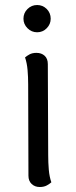

<svg xmlns="http://www.w3.org/2000/svg" viewBox="-20 -731 300 762"><path d="M127.4 -602.9Q105.2 -602.9 89.1 -619Q73.1 -635 73.1 -656.8Q73.1 -679.5 89.1 -695.3Q105.2 -711.1 127.4 -711.1Q149.7 -711.1 165.5 -695.3Q181.2 -679.5 181.2 -656.8Q181.2 -635 165.5 -619Q149.7 -602.9 127.4 -602.9ZM171.3 -114.2Q171.3 -85.2 173.7 -57.1Q176.2 -29.1 183.8 -7.4Q178 -2.1 166.4 4.6Q154.8 11.2 137.6 11.2Q118.5 11.2 105.7 -0.8Q92.9 -12.8 92.9 -33.4L91.8 -395.8Q91.8 -425.3 89.4 -453.1Q87 -480.9 79.4 -503.1Q85.2 -508.4 96.5 -514.8Q107.9 -521.2 124.6 -521.2Q144.6 -521.2 157.2 -509.7Q169.8 -498.2 169.8 -476.6Z"/></svg>

Font: Arima Thin
Style: Regular
Weight: 100
Designer: Joana Correia and Natanael Gama
Foundry: NDISCOVER
Version: Version 1.101;gftools[0.9.23]